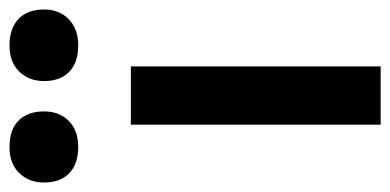

<svg xmlns="http://www.w3.org/2000/svg" viewBox="-283 -594 823 405"><g transform="rotate(-90 128.5 -391.5)"><path d="M68 0V-527H191V0ZM160 -710Q160 -742 180 -762.5Q200 -783 235 -783Q271 -783 291 -764Q311 -745 311 -710Q311 -678 290.5 -658Q270 -638 235 -638Q199 -638 179.5 -657Q160 -676 160 -710ZM-54 -710Q-54 -742 -34 -762.5Q-14 -783 21 -783Q57 -783 76.5 -764Q96 -745 96 -710Q96 -678 76 -658Q56 -638 21 -638Q-15 -638 -34.5 -657Q-54 -676 -54 -710Z"/></g></svg>

Font: Our Lexend Medium
Style: Regular
Weight: 500
Designer: Bonnie Shaver-Troup, Thomas Jockin
Foundry: Lexend
Version: Version 1.007